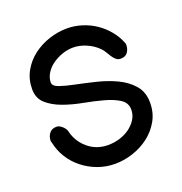

<svg xmlns="http://www.w3.org/2000/svg" viewBox="-105 -647 700 737"><g transform="rotate(-20 244.5 -278.0)"><path d="M437 -425Q439 -423 439 -417Q439 -400 430 -387Q421 -374 401 -374Q390 -374 382.5 -380.5Q375 -387 369 -396Q363 -405 357 -415.5Q351 -426 343 -434Q323 -454 296 -465.5Q269 -477 243 -477Q220 -477 197.5 -469Q175 -461 157 -448Q139 -435 128 -417Q117 -399 117 -380Q117 -365 141.5 -356.5Q166 -348 203 -340.5Q240 -333 283 -322.5Q326 -312 363 -294.5Q400 -277 424.5 -249Q449 -221 449 -177Q449 -136 430.5 -103.5Q412 -71 382.5 -48.5Q353 -26 316.5 -14Q280 -2 244 -2Q206 -2 172.5 -14.5Q139 -27 112 -48.5Q85 -70 67 -99Q49 -128 42 -162Q40 -166 40 -170Q40 -187 50 -200Q60 -213 79 -213Q90 -213 101 -203.5Q112 -194 116 -183Q126 -138 160.5 -108.5Q195 -79 243 -79Q267 -79 290 -86Q313 -93 331 -106Q349 -119 360.5 -137Q372 -155 372 -177Q372 -205 347.5 -220.5Q323 -236 286 -246Q249 -256 206.5 -264Q164 -272 127 -285.5Q90 -299 65.5 -321Q41 -343 41 -380Q41 -420 59 -452.5Q77 -485 106.5 -507.5Q136 -530 172.5 -542Q209 -554 246 -554Q277 -554 307 -544.5Q337 -535 362 -518Q387 -501 406.5 -477.5Q426 -454 437 -426Z"/></g></svg>

Font: VDS Compensated
Style: Light
Weight: 300
Designer: artmaker
Foundry: artmaker
Version: Version 1.000 2012 initial release